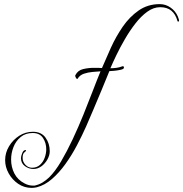

<svg xmlns="http://www.w3.org/2000/svg" viewBox="-20 -613 891 934"><path d="M134 301Q98 301 69 281.5Q40 262 22.5 231Q5 200 5 166Q5 130 24 98.5Q43 67 73.5 47.5Q104 28 140 28Q181 28 201.5 56.5Q222 85 222 123Q222 142 211 162Q200 182 182 195.5Q164 209 143 209Q120 209 101 195Q82 181 82 156Q82 147 88 132Q94 117 104 117Q107 117 107 119Q107 122 98.5 128.5Q90 135 90 155Q90 174 103.5 188.5Q117 203 136 203Q159 203 174.5 189Q190 175 197.5 154Q205 133 205 113Q205 82 189 58Q173 34 139 34Q104 34 80.5 53.5Q57 73 45.5 102.5Q34 132 34 163Q34 200 50 231Q66 262 99 279Q119 290 141 290H148Q170 285 186.5 275Q203 265 219 250Q249 220 277.5 171.5Q306 123 333.5 64.5Q361 6 385.5 -54.5Q410 -115 431 -170Q452 -225 469 -266Q452 -265 430 -263Q408 -261 388.5 -254.5Q369 -248 358 -231Q358 -229 356 -229Q352 -229 349 -235Q346 -241 346 -244Q346 -247 347 -248Q359 -271 384.5 -277Q410 -283 436 -283Q447 -283 457 -283Q467 -283 476 -282Q495 -327 519.5 -381Q544 -435 577 -483Q610 -531 654.5 -562Q699 -593 757 -593Q786 -593 810 -576Q834 -559 845 -533Q846 -530 848.5 -523Q851 -516 851 -513Q851 -508 847 -508Q843 -508 843 -512Q834 -544 813.5 -561Q793 -578 759 -578Q727 -578 696.5 -556Q666 -534 638.5 -498.5Q611 -463 587.5 -422.5Q564 -382 546 -344.5Q528 -307 517 -281Q532 -281 546.5 -283Q561 -285 574 -290Q575 -290 575.5 -290.5Q576 -291 577 -291Q583 -291 583 -284Q583 -277 567 -273.5Q551 -270 534 -268.5Q517 -267 512 -267Q493 -220 473 -172Q453 -124 433 -77Q419 -43 399 2Q379 47 354 94.5Q329 142 298.5 184.5Q268 227 233 257.5Q198 288 159 298Q146 301 134 301Z"/></svg>

Font: Mea Culpa
Style: Regular
Weight: 400
Designer: Robert E. Leuschke
Foundry: Robert E. Leuschke
Version: Version 1.010; ttfautohint (v1.8.3)